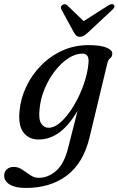

<svg xmlns="http://www.w3.org/2000/svg" viewBox="-74 -680 585 949"><path d="M368.5 -0.5Q338 126 256.5 187.5Q175 249 54 249Q1.5 249 -26 232Q-53.5 215 -53.5 188.5Q-53.5 170 -40.8 157.5Q-28 145 -6 145Q16.5 145 36.2 158.5Q56 172 75.5 185.5Q95 199 117.5 199Q163.5 199 203 164.8Q242.5 130.5 262 54L309.5 -133Q227.5 9.5 117 9.5Q69 9.5 42.2 -25Q15.5 -59.5 22.5 -131Q28 -193 55.5 -251.2Q83 -309.5 128.5 -356Q174 -402.5 233.8 -429.8Q293.5 -457 363 -457Q423 -457 452.8 -444.5Q482.5 -432 481 -413.5Q479.5 -398.5 470 -391.5Q460.5 -384.5 456.5 -367ZM121.5 -140Q116 -90 129.8 -69.2Q143.5 -48.5 166 -48.5Q196.5 -48.5 229.2 -79Q262 -109.5 291.2 -158.5Q320.5 -207.5 340 -263.5Q359.5 -319.5 363.5 -370Q367.5 -415 333.5 -415Q299 -415 263.5 -391.8Q228 -368.5 197.5 -329.2Q167 -290 146.5 -241Q126 -192 121.5 -140ZM361 -519.5Q350 -509.5 340.8 -503.8Q331.5 -498 321 -498Q310 -498 303.8 -503.5Q297.5 -509 291.5 -519.5L230 -632Q222 -647 234.5 -655.5Q247 -664.5 259 -653L339.5 -575.5L461 -653Q481 -665 489 -655.5Q497.5 -646 481 -631.5Z"/></svg>

Font: Fraunces 72pt S050
Style: Italic
Weight: 400
Italic angle: -16°
Version: Version 1.000; ttfautohint (v1.8.3)